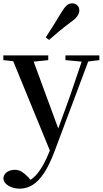

<svg xmlns="http://www.w3.org/2000/svg" viewBox="-27 -859 617 1150"><path d="M91 271Q54 271 24.5 254Q-5 237 -7 208Q-3 182 17 170Q37 158 61 158Q85 158 104.5 170.5Q124 183 142 202L171 235L138 254L118 237Q167 220 202.5 173.5Q238 127 268 51L297 -21L304 -40L392 -283L475 -527H515L301 44Q270 127 237 177Q204 227 168 249Q132 271 91 271ZM280 63 38 -527H161L325 -81L331 -69ZM-7 -499V-527H262V-499L160 -488H93ZM365 -499V-527H568V-499L487 -489H470ZM247 -635Q269 -669 291.5 -704.5Q314 -740 341 -785Q358 -814 372.5 -826.5Q387 -839 406 -839Q422 -839 435 -828Q448 -817 448 -796Q448 -780 436 -762.5Q424 -745 395 -725Q355 -695 325 -670Q295 -645 267 -620Z"/></svg>

Font: Noto Serif SC ExtraLight SemiBold
Style: Regular
Weight: 600
Version: Version 2.002-H1;hotconv 1.1.0;makeotfexe 2.6.0